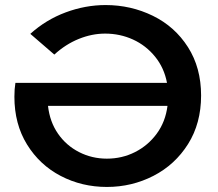

<svg xmlns="http://www.w3.org/2000/svg" viewBox="-20 -730 862 760"><path d="M776 -352Q776 -242 724.5 -160Q673 -78 587.5 -34Q502 10 403 10Q304 10 220.5 -33.5Q137 -77 87 -158Q37 -239 37 -347Q37 -378 41 -402H641Q630 -461 594 -505.5Q558 -550 506.5 -573.5Q455 -597 396 -597Q344 -597 292 -576Q240 -555 195 -514L100 -596Q162 -652 240 -681Q318 -710 398 -710Q498 -710 585 -667.5Q672 -625 724 -543.5Q776 -462 776 -352ZM643 -311H170Q177 -248 209.5 -201Q242 -154 293 -128Q344 -102 403 -102Q463 -102 514.5 -128Q566 -154 600.5 -201Q635 -248 643 -311Z"/></svg>

Font: APTA Sans SemiBold
Style: Bold
Weight: 600
Version: Version 7.200